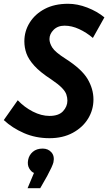

<svg xmlns="http://www.w3.org/2000/svg" viewBox="-31 -721 574 1017"><path d="M-11 -85 63 -190Q98 -153 143 -130Q188 -107 231 -107Q280 -107 303 -132Q326 -157 326 -188Q326 -204 320.5 -220.5Q315 -237 296.5 -256Q278 -275 241 -300Q181 -339 150.5 -373Q120 -407 109 -438Q98 -469 98 -502Q98 -556 126.5 -601.5Q155 -647 206.5 -674Q258 -701 330 -701Q379 -701 431 -681Q483 -661 522 -629L461 -520Q427 -549 388 -567Q349 -585 311 -585Q275 -585 253 -563Q231 -541 231 -514Q231 -493 246 -469Q261 -445 316 -410Q402 -355 433 -302.5Q464 -250 464 -194Q464 -139 435.5 -92.5Q407 -46 354.5 -17.5Q302 11 231 11Q158 11 96 -16Q34 -43 -11 -85ZM252 139Q247 159 219 211L182 276H115L149 195Q134 189 123.5 170.5Q113 152 118 126Q123 100 143 83Q163 66 195 66Q224 66 241.5 86Q259 106 252 139Z"/></svg>

Font: Radio Canada Condensed SemiBold
Style: Italic
Weight: 600
Width: 3
Italic angle: -12°
Designer: Charles Daoud, Etienne Aubert Bonn, Alexandre Saumier Demers, Jacques Le Bailly
Foundry: Radio-Canada
Version: Version 2.104; ttfautohint (v1.8.4.7-5d5b);gftools[0.9.28.de